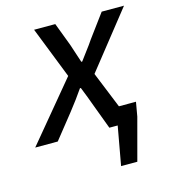

<svg xmlns="http://www.w3.org/2000/svg" viewBox="-144 -570 727 823"><g transform="rotate(-15 219.5 -158.5)"><path d="M292 172 323 0H301L316 -78H425L414 -15L364 172ZM-43 0 173 -260 83 -489H177L216 -386Q223 -365 229.5 -345Q236 -325 243 -304H247Q262 -325 277.5 -345Q293 -365 307 -386L383 -489H482L284 -239L381 0H286L246 -107Q238 -129 229.5 -151.5Q221 -174 212 -196H208Q193 -174 177 -152.5Q161 -131 143 -108L57 0Z"/></g></svg>

Font: Source Sans 3 Medium
Style: Italic
Weight: 500
Italic angle: -11°
Designer: Paul D. Hunt
Foundry: Adobe
Version: Version 3.052;hotconv 1.1.0;makeotfexe 2.6.0